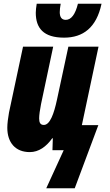

<svg xmlns="http://www.w3.org/2000/svg" viewBox="-20 -802 586 1025"><path d="M322 -601C423 -601 495 -654 522 -782H396C382 -725 360 -696 331 -696C309 -696 299 -711 299 -737C299 -749 301 -766 304 -782H176C173 -766 171 -745 171 -734C171 -652 212 -601 322 -601ZM227 203H379L505 -134H417L506 -553H345L284 -269C268 -195 247 -135 214 -135C195 -135 189 -148 189 -170C189 -187 193 -216 199 -246L264 -553H103L28 -201C23 -172 19 -143 19 -120C19 -41 62 10 139 10C187 10 227 -19 259 -64H262L260 0H320Z"/></svg>

Font: Noto Sans UI Condensed Black
Style: Italic
Weight: 900
Width: 3
Italic angle: -192°
Designer: Monotype Design Team
Foundry: Monotype Imaging Inc.
Version: Version 1.901